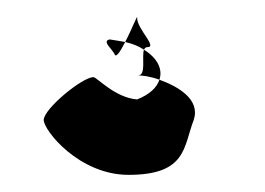

<svg xmlns="http://www.w3.org/2000/svg" viewBox="-20 -32 309 224"><path d="M31 108C31 120 72 172 130 172C198 172 194 139 206 108C214 84 188 69 166 61C163 70 155 78 140 84C114 82 93 58 89 58C76 58 31 95 31 108ZM108 14C98 16 112 26 114 32C116 35 121 27 126 17C121 16 114 15 108 14ZM126 17C135 19 142 22 148 26C149 24 150 23 152 23C164 23 140 2 140 -11C141 -17 134 2 126 17ZM141 56C146 56 155 57 166 61C170 49 164 36 148 26C145 34 151 56 141 56Z"/></svg>

Font: Ampere
Style: SCCnd
Weight: 400
Version: Version 1